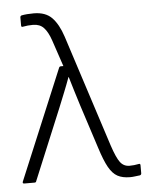

<svg xmlns="http://www.w3.org/2000/svg" viewBox="-52 -737 604 791"><g transform="rotate(-5 250.5 -341.5)"><path d="M454 12Q423 12 402.5 1Q382 -10 366 -38.5Q350 -67 333 -121L275 -300Q266 -330 256.5 -359.5Q247 -389 238 -421H237Q225 -388 213 -358.5Q201 -329 189 -299L67 -5Q66 0 60 0H18Q9 0 12 -8L202 -463Q204 -468 210 -468H220L183 -578Q171 -613 154.5 -630.5Q138 -648 110 -648Q88 -648 68 -644Q61 -642 61 -650V-683Q61 -689 67 -691Q88 -695 117 -695Q166 -695 192.5 -667.5Q219 -640 236 -588L386 -124Q403 -73 417.5 -54Q432 -35 456 -35Q475 -35 494 -39Q501 -41 501 -33V0Q501 6 495 8Q485 9 474.5 10.5Q464 12 454 12Z"/></g></svg>

Font: Sofia Sans Light
Style: Regular
Weight: 300
Designer: Botio Nikoltchev, Ani Petrova
Foundry: lettersoup
Version: Version 4.100; ttfautohint (v1.8.3)